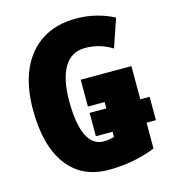

<svg xmlns="http://www.w3.org/2000/svg" viewBox="-109 -813 812 911"><g transform="rotate(-15 296.5 -357.0)"><path d="M314 9.8Q182.1 9.8 110.6 -86.2Q39.1 -182.1 39.1 -358.9Q39.1 -473.6 75.7 -555.2Q112.3 -636.7 181.2 -680.4Q250 -724.1 347.2 -724.1Q402.3 -724.1 450 -711.4Q497.6 -698.7 533.2 -679.2L485.8 -540Q426.3 -578.1 353 -578.1Q285.2 -578.1 250.5 -520Q215.8 -461.9 215.8 -354Q215.8 -242.2 243.4 -184.6Q271 -127 324.2 -127Q349.6 -127 377 -134.8V-160.2H294.9V-274.9H377V-306.2H294.9V-438H543.9V-274.9H589.8V-160.2H543.9V-33.2Q488.8 -11.2 431.4 -0.7Q374 9.8 314 9.8Z"/></g></svg>

Font: Open Sans Condensed ExtraBold
Style: Regular
Weight: 800
Width: 3
Designer: Monotype Design Team
Foundry: Monotype Imaging Inc.
Version: Version 3.000; ttfautohint (v1.8.4)